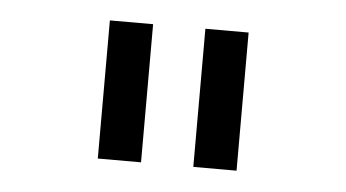

<svg xmlns="http://www.w3.org/2000/svg" viewBox="-31 -647 561 311"><g transform="rotate(5 250.0 -491.5)"><path d="M362.3 -604.5V-379.9H292V-604.5ZM207 -604.5V-379.9H136.7V-604.5Z"/></g></svg>

Font: BabelStone Shapes
Style: Regular
Weight: 400
Designer: Andrew West
Foundry: BabelStone
Version: Version 15.0.0 September 13, 2022